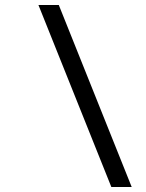

<svg xmlns="http://www.w3.org/2000/svg" viewBox="-20 -672 580 764"><path d="M133 -652 423 72H504L214 -652Z"/></svg>

Font: Charger Sport
Style: DfExtObl
Weight: 400
Designer: Jasper
Foundry: Cannot Into Space Fonts
Version: Version 1.1